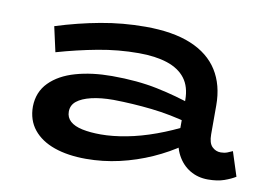

<svg xmlns="http://www.w3.org/2000/svg" viewBox="-60 -574 946 678"><g transform="rotate(10 413.0 -235.0)"><path d="M721 10Q685 10 656.5 -7Q628 -24 611 -55.5Q594 -87 594 -129V-252Q594 -300 571.5 -329.5Q549 -359 506.5 -373Q464 -387 404 -387Q331 -387 258.5 -373.5Q186 -360 113 -339L93 -429Q172 -454 251 -468.5Q330 -483 411 -483Q510 -483 575 -456Q640 -429 672.5 -377.5Q705 -326 705 -253V-149Q705 -118 718 -105Q731 -92 749 -92Q762 -92 772.5 -96Q783 -100 791 -104L819 -17Q803 -7 779 1.5Q755 10 721 10ZM284 13Q219 13 170.5 -4Q122 -21 95 -54.5Q68 -88 68 -137Q69 -189 103 -223.5Q137 -258 195 -274.5Q253 -291 325 -291Q416 -291 488 -276Q560 -261 622 -239V-173Q550 -193 482 -200.5Q414 -208 345 -209Q299 -209 265.5 -201Q232 -193 214 -178.5Q196 -164 196 -141Q196 -120 211 -106.5Q226 -93 254.5 -87Q283 -81 321 -81Q363 -81 413 -90.5Q463 -100 516.5 -119.5Q570 -139 622 -166L620 -96Q573 -63 518 -38.5Q463 -14 404 -0.5Q345 13 284 13Z"/></g></svg>

Font: BioRhyme SemiExpanded SemiBold
Style: Regular
Weight: 600
Width: 6
Designer: Aoife Mooney
Foundry: Aoife Mooney Type
Version: Version 1.600;gftools[0.9.33]